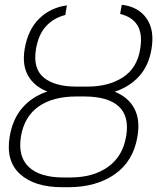

<svg xmlns="http://www.w3.org/2000/svg" viewBox="-20 -780 663 810"><path d="M348.6 -414.6Q438 -414.6 498.3 -453.6Q558.6 -492.7 571.3 -572.8Q582 -636.2 560.3 -672.4Q538.6 -708.5 486.8 -721.2L493.7 -759.8Q563 -752 597.9 -702.9Q632.8 -653.8 619.1 -572.8Q607.4 -502.9 566.9 -458.3Q526.4 -413.6 463.9 -393.1Q521 -370.1 546.4 -322.8Q571.8 -275.4 560.1 -205.1Q543 -100.1 464.6 -45.2Q386.2 9.8 268.1 9.8H242.7Q125.5 9.8 64.5 -45.7Q3.4 -101.1 21 -204.6Q33.2 -277.3 74 -324.7Q114.7 -372.1 179.7 -394Q125 -415 98.9 -460Q72.8 -504.9 84 -572.8Q97.7 -654.3 144.8 -700.9Q191.9 -747.6 262.2 -757.3L255.4 -716.8Q204.6 -703.6 173.1 -668.2Q141.6 -632.8 131.8 -572.8Q118.2 -490.7 164.8 -452.6Q211.4 -414.6 302.7 -414.6ZM335 -373H302.7Q203.1 -373 142.8 -330.6Q82.5 -288.1 68.4 -204.6Q54.7 -119.1 101.8 -75.2Q148.9 -31.2 248.5 -31.2H275.4Q373 -31.2 435.5 -75.7Q498 -120.1 512.2 -205.1Q526.4 -289.6 480.7 -331.3Q435.1 -373 335 -373Z"/></svg>

Font: Inter Extra Light
Style: Italic
Weight: 200
Italic angle: -9.39999°
Designer: Rasmus Andersson
Foundry: rsms
Version: Version 4.000;git-3c8e0fc